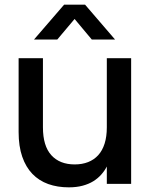

<svg xmlns="http://www.w3.org/2000/svg" viewBox="-20 -790 654 825"><path d="M126 -620 255.5 -770H345.5L474.5 -620H374.5L300.5 -708.5L226 -620ZM164.5 -243Q164.5 -163 200.5 -123.2Q236.5 -83.5 301 -83.5Q333 -83.5 358.5 -93.5Q384 -103.5 402 -123.2Q420 -143 429.5 -173Q439 -203 439 -243V-540H543.5V0H439V-74.5Q429.5 -56 415 -39.8Q400.5 -23.5 380.8 -11.2Q361 1 334.8 8Q308.5 15 275.5 15Q227 15 187.2 0.8Q147.5 -13.5 119.2 -42.8Q91 -72 75.5 -116.8Q60 -161.5 60 -222.5V-540H164.5Z"/></svg>

Font: Vela Sans SemBd
Style: Regular
Weight: 600
Designer: Principal design: Mikhail Sharanda - project Manrope.
Design modification: Ravid Balaliev
Foundry: Mikhail Sharanda
Version: Version 1.001